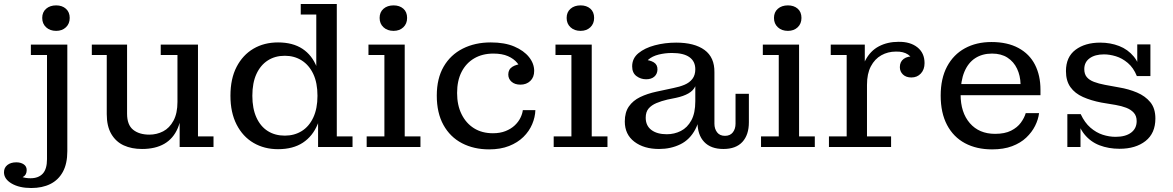

<svg xmlns="http://www.w3.org/2000/svg" viewBox="-103 -738 5889 964"><path d="M133 61V-462H52V-514H235V21ZM-21 77Q1 77 16 87Q31 97 31 116Q31 140 13 150Q-5 160 -29 160L-20 131Q-12 143 6.5 150Q25 157 50 157L54 206Q-6 206 -44.5 183.5Q-83 161 -83 127Q-83 104 -66 90.5Q-49 77 -21 77ZM50 157Q90 157 111.5 134Q133 111 133 61L235 21Q235 84 212.5 125Q190 166 149.5 186Q109 206 54 206ZM179 -583Q148 -583 128.5 -601Q109 -619 109 -648Q109 -677 128.5 -694Q148 -711 179 -711Q209 -711 228 -694Q247 -677 247 -648Q247 -619 228 -601Q209 -583 179 -583Z M610 10Q558 10 518.5 -8Q479 -26 456 -65Q433 -104 433 -165V-462H358V-514H535V-167Q535 -111 565.5 -86.5Q596 -62 647 -62Q684 -62 716 -78.5Q748 -95 768 -132Q788 -169 788 -226L812 -228Q812 -147 789.5 -94.5Q767 -42 722 -16Q677 10 610 10ZM799 0V-178L788 -176V-462H704V-514H891V-53H969V0Z M1293 11Q1224 11 1170 -20.5Q1116 -52 1085 -112.5Q1054 -173 1054 -257Q1054 -343 1085 -402.5Q1116 -462 1169.5 -493.5Q1223 -525 1293 -525Q1367 -525 1415.5 -493Q1464 -461 1487.5 -401Q1511 -341 1511 -259L1517 -257Q1517 -175 1492 -114.5Q1467 -54 1417.5 -21.5Q1368 11 1293 11ZM1327 -57Q1375 -57 1412 -80Q1449 -103 1470 -148Q1491 -193 1491 -257Q1491 -322 1470 -366.5Q1449 -411 1412 -434.5Q1375 -458 1327 -458Q1278 -458 1241.5 -434.5Q1205 -411 1184.5 -366.5Q1164 -322 1164 -257Q1164 -193 1184.5 -148Q1205 -103 1241.5 -80Q1278 -57 1327 -57ZM1494 0V-137L1506 -258L1485 -361V-665H1407V-718H1588V-53H1667V0Z M1738 0V-53H1827V-462H1747V-514H1929V-53H2008V0ZM1873 -583Q1842 -583 1822.5 -601Q1803 -619 1803 -648Q1803 -677 1822.5 -694Q1842 -711 1873 -711Q1903 -711 1922 -694.5Q1941 -678 1941 -648Q1941 -619 1922 -601Q1903 -583 1873 -583Z M2353 12Q2276 12 2216.5 -19Q2157 -50 2123.5 -110.5Q2090 -171 2090 -258Q2090 -344 2124.5 -403.5Q2159 -463 2220.5 -494Q2282 -525 2361 -525L2374 -469Q2319 -469 2278 -445Q2237 -421 2214.5 -377Q2192 -333 2192 -271Q2192 -210 2214.5 -164.5Q2237 -119 2277 -94Q2317 -69 2372 -69Q2408 -69 2435.5 -80Q2463 -91 2481.5 -108.5Q2500 -126 2510 -146.5Q2520 -167 2522 -185H2585Q2584 -150 2569 -114.5Q2554 -79 2525 -50.5Q2496 -22 2453 -5Q2410 12 2353 12ZM2510 -313Q2482 -313 2465.5 -327.5Q2449 -342 2449 -364Q2449 -390 2470 -403Q2491 -416 2523 -417L2520 -378Q2511 -401 2494 -422Q2477 -443 2447.5 -456Q2418 -469 2374 -469L2361 -525Q2431 -525 2479 -504.5Q2527 -484 2553 -451.5Q2579 -419 2579 -382Q2579 -350 2559.5 -331.5Q2540 -313 2510 -313Z M2677 0V-53H2766V-462H2686V-514H2868V-53H2947V0ZM2812 -583Q2781 -583 2761.5 -601Q2742 -619 2742 -648Q2742 -677 2761.5 -694Q2781 -711 2812 -711Q2842 -711 2861 -694.5Q2880 -678 2880 -648Q2880 -619 2861 -601Q2842 -583 2812 -583Z M3141 -340Q3114 -340 3092.5 -356Q3071 -372 3071 -405Q3071 -445 3102.5 -471Q3134 -497 3184.5 -510.5Q3235 -524 3292 -524Q3384 -524 3434.5 -487Q3485 -450 3484 -375L3388 -390Q3388 -430 3358.5 -451Q3329 -472 3271 -472Q3236 -472 3204 -464Q3172 -456 3152 -438.5Q3132 -421 3129 -391L3128 -438Q3160 -437 3179.5 -425Q3199 -413 3198 -388Q3197 -366 3182 -353Q3167 -340 3141 -340ZM3529 10Q3466 10 3432.5 -25.5Q3399 -61 3399 -125V-159H3388V-305H3382L3388 -349V-390L3484 -375V-117Q3484 -91 3497.5 -73.5Q3511 -56 3537 -56Q3563 -56 3576.5 -73.5Q3590 -91 3590 -117V-267H3657V-124Q3657 -61 3624.5 -25.5Q3592 10 3529 10ZM3206 10Q3130 10 3082 -26.5Q3034 -63 3034 -128Q3034 -174 3054.5 -203.5Q3075 -233 3111 -250.5Q3147 -268 3194 -278L3278 -296Q3309 -302 3334 -312.5Q3359 -323 3373.5 -342Q3388 -361 3388 -390L3391 -305H3388Q3378 -283 3353.5 -269Q3329 -255 3292 -247L3248 -238Q3218 -231 3193 -220.5Q3168 -210 3153.5 -193Q3139 -176 3139 -147Q3139 -107 3167.5 -85.5Q3196 -64 3245 -64Q3283 -64 3315.5 -80.5Q3348 -97 3368 -133.5Q3388 -170 3388 -230L3416 -227Q3416 -142 3388.5 -89.5Q3361 -37 3313 -13.5Q3265 10 3206 10Z M3718 0V-53H3807V-462H3727V-514H3909V-53H3988V0ZM3853 -583Q3822 -583 3802.5 -601Q3783 -619 3783 -648Q3783 -677 3802.5 -694Q3822 -711 3853 -711Q3883 -711 3902 -694.5Q3921 -678 3921 -648Q3921 -619 3902 -601Q3883 -583 3853 -583Z M4059 0V-53H4148V-462H4068V-514H4239V-342L4250 -344V-53H4371V0ZM4216 -312Q4217 -388 4242 -435.5Q4267 -483 4310 -505.5Q4353 -528 4408 -528Q4467 -529 4503 -500.5Q4539 -472 4539 -421Q4539 -389 4520.5 -369Q4502 -349 4473 -349Q4446 -349 4430.5 -364Q4415 -379 4415 -401Q4415 -428 4434.5 -442.5Q4454 -457 4491 -455L4482 -419Q4480 -448 4456.5 -464Q4433 -480 4395 -479Q4355 -479 4322 -460.5Q4289 -442 4269.5 -405Q4250 -368 4250 -312Z M4878 12Q4800 12 4742 -19Q4684 -50 4652 -110.5Q4620 -171 4620 -258Q4620 -344 4652 -404Q4684 -464 4741.5 -495.5Q4799 -527 4875 -527L4878 -469Q4829 -469 4793.5 -446Q4758 -423 4739 -377.5Q4720 -332 4720 -264Q4720 -173 4766.5 -119.5Q4813 -66 4893 -66Q4942 -66 4973.5 -82Q5005 -98 5022.5 -122Q5040 -146 5047 -170H5114Q5110 -138 5094 -106Q5078 -74 5049.5 -47Q5021 -20 4978.5 -4Q4936 12 4878 12ZM4668 -260V-316H5021L5121 -288V-260ZM5021 -316Q5020 -358 5003.5 -393Q4987 -428 4955.5 -448.5Q4924 -469 4878 -469L4875 -527Q4955 -527 5010.5 -497Q5066 -467 5093.5 -413Q5121 -359 5121 -288Z M5518 9Q5463 9 5417.5 -8.5Q5372 -26 5341 -64.5Q5310 -103 5300 -165H5323Q5343 -122 5372 -97Q5401 -72 5433.5 -61.5Q5466 -51 5498 -51Q5548 -51 5576 -72Q5604 -93 5604 -130Q5604 -156 5589.5 -172Q5575 -188 5551.5 -197Q5528 -206 5499 -211L5427 -223Q5375 -233 5334.5 -251Q5294 -269 5271.5 -300.5Q5249 -332 5249 -381Q5249 -452 5297 -488Q5345 -524 5421 -524Q5472 -524 5516 -507Q5560 -490 5590 -453.5Q5620 -417 5628 -356H5605Q5588 -398 5559.5 -422Q5531 -446 5499.5 -455.5Q5468 -465 5440 -465Q5395 -465 5368 -445.5Q5341 -426 5341 -391Q5341 -366 5353.5 -351Q5366 -336 5389.5 -327Q5413 -318 5445 -312L5516 -299Q5564 -291 5605.5 -273.5Q5647 -256 5672.5 -225Q5698 -194 5698 -143Q5698 -69 5648.5 -30Q5599 9 5518 9ZM5256 0V-165H5300L5322 -131V0ZM5628 -356 5607 -390V-515H5673V-356Z"/></svg>

Font: Montagu Slab 24pt
Style: Regular
Weight: 400
Designer: Florian Karsten
Foundry: Florian Karsten
Version: Version 1.000